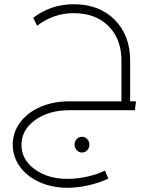

<svg xmlns="http://www.w3.org/2000/svg" viewBox="-20 -519 709 904"><path d="M592.8 -42H620.1L615.2 0H306.2Q209.5 0 145.3 46.4Q81.1 92.8 81.1 163.1Q81.1 232.4 143.3 277.8Q205.6 323.2 297.9 323.2Q342.8 323.2 391.8 312.3Q440.9 301.3 474.1 284.2L490.2 321.8Q448.2 341.8 396.7 353.5Q345.2 365.2 297.9 365.2Q226.6 365.2 167.5 339.1Q108.4 313 74.2 266.4Q40 219.7 40 162.1Q40 104 75 57.1Q109.9 10.3 170.9 -15.9Q231.9 -42 307.1 -42H551.8V-232.9Q551.8 -335.4 490.7 -396.2Q429.7 -457 327.1 -457Q231.9 -457 154.8 -397.9L136.2 -435.1Q219.7 -499 327.1 -499Q447.3 -499 520 -425.8Q592.8 -352.5 592.8 -232.9ZM331.1 162.1Q331.1 146.5 341.3 135.7Q351.6 125 366.2 125Q380.4 125 390.6 135.7Q400.9 146.5 400.9 162.1Q400.9 177.2 390.6 188.2Q380.4 199.2 366.2 199.2Q352.1 199.2 341.6 188.2Q331.1 177.2 331.1 162.1Z"/></svg>

Font: Montserrat-Arabic ExtraLight
Style: Regular
Weight: 275
Designer: Mohamed Gaber
Foundry: Kief Type Foundry
Version: Version 5.008;PS 005.008;hotconv 1.0.88;makeotf.lib2.5.64775